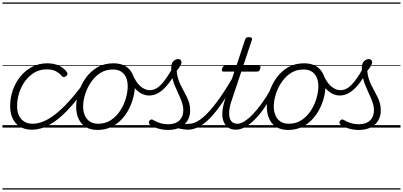

<svg xmlns="http://www.w3.org/2000/svg" viewBox="-20 -1030 3253 1550"><path d="M240 17Q154 17 108 -35Q62 -87 62 -175Q62 -241 83.5 -302.5Q105 -364 145 -413Q185 -462 240 -490.5Q295 -519 362 -519Q418 -519 459 -498.5Q500 -478 520 -447Q527 -438 525 -431Q523 -424 513 -415Q503 -408 494.5 -408Q486 -408 479 -416Q460 -439 432 -454.5Q404 -470 356 -470Q301 -470 257.5 -444Q214 -418 182.5 -375Q151 -332 134.5 -279.5Q118 -227 118 -174Q118 -130 132.5 -98Q147 -66 175.5 -48.5Q204 -31 245 -31Q256 -31 261 -23.5Q266 -16 265 -6.5Q264 3 257.5 10Q251 17 240 17ZM0 490H523V500H0ZM0 -20H523V0H0ZM0 -505H523V-500H0ZM0 -1010H523V-1000H0Z M239 17Q230 17 225.5 10Q221 3 221.5 -6.5Q222 -16 228 -23.5Q234 -31 244 -31Q303 -31 367.5 -67.5Q432 -104 504.5 -177.5Q577 -251 656 -360Q662 -368 670.5 -366Q679 -364 684.5 -356.5Q690 -349 684 -341Q603 -222 527.5 -142.5Q452 -63 380.5 -23Q309 17 239 17ZM523 490V500ZM523 -20V0ZM523 -505V-500ZM523 -1010V-1000Z M767 19Q711 19 672.5 -4.5Q634 -28 614.5 -70.5Q595 -113 595 -168Q595 -222 614 -283Q633 -344 670.5 -398Q708 -452 764.5 -485.5Q821 -519 897 -519Q952 -519 990.5 -497Q1029 -475 1049 -434.5Q1069 -394 1069 -340Q1069 -298 1057.5 -249.5Q1046 -201 1022.5 -153.5Q999 -106 962.5 -67Q926 -28 877.5 -4.5Q829 19 767 19ZM773 -31Q832 -31 876.5 -61Q921 -91 951 -137.5Q981 -184 996 -236Q1011 -288 1011 -333Q1011 -375 997.5 -405.5Q984 -436 957 -452.5Q930 -469 891 -469Q833 -469 788.5 -440Q744 -411 713.5 -365Q683 -319 667 -267Q651 -215 651 -171Q651 -129 665.5 -97Q680 -65 707 -48Q734 -31 773 -31ZM523 490H1124V500H523ZM523 -20H1124V0H523ZM523 -505H1124V-500H523ZM523 -1010H1124V-1000H523Z M1184 -259Q1153 -259 1123 -274Q1093 -289 1065 -322Q1037 -355 1014 -410Q1010 -421 1017 -430Q1024 -439 1034.5 -440Q1045 -441 1050 -430Q1079 -362 1115.5 -332Q1152 -302 1189 -302Q1238 -302 1281 -347.5Q1324 -393 1371 -478Q1376 -488 1384 -490Q1392 -492 1398.5 -488Q1405 -484 1407.5 -476Q1410 -468 1404 -458Q1372 -394 1336 -349.5Q1300 -305 1262.5 -282Q1225 -259 1184 -259ZM1125 490V500ZM1125 -20V0ZM1125 -505V-500ZM1125 -1010V-1000Z M1495 17Q1481 17 1465 14.5Q1449 12 1431.5 8.5Q1414 5 1392 2L1416 -21Q1437 -23 1454 -25.5Q1471 -28 1484.5 -29.5Q1498 -31 1508 -31Q1517 -31 1521 -23.5Q1525 -16 1523.5 -7Q1522 2 1514.5 9.5Q1507 17 1495 17ZM1337 19Q1294 19 1255 7Q1216 -5 1190 -23Q1181 -32 1181 -41Q1181 -50 1188 -57Q1197 -66 1203.5 -66Q1210 -66 1221 -59Q1248 -43 1276.5 -35Q1305 -27 1337 -27Q1396 -27 1428 -57.5Q1460 -88 1460 -140Q1460 -165 1453 -189.5Q1446 -214 1435 -239.5Q1424 -265 1411.5 -292Q1399 -319 1387.5 -348Q1376 -377 1369 -410.5Q1362 -444 1362 -481Q1362 -520 1380.5 -536.5Q1399 -553 1418 -553Q1431 -553 1438 -546Q1445 -539 1445 -528Q1445 -514 1434 -496Q1423 -478 1406 -457Q1409 -423 1418 -394.5Q1427 -366 1439.5 -341Q1452 -316 1465 -292.5Q1478 -269 1489.5 -245Q1501 -221 1508 -195.5Q1515 -170 1515 -139Q1515 -68 1467.5 -24.5Q1420 19 1337 19ZM1124 490H1674V500H1124ZM1124 -20H1674V0H1124ZM1124 -505H1674V-500H1124ZM1124 -1010H1674V-1000H1124Z M1496 17Q1485 17 1480 9.5Q1475 2 1476.5 -7Q1478 -16 1486.5 -23.5Q1495 -31 1510 -31Q1539 -31 1575.5 -51.5Q1612 -72 1656.5 -118Q1701 -164 1755 -240.5Q1809 -317 1874 -429Q1881 -439 1890 -438Q1899 -437 1904 -429Q1909 -421 1903 -410Q1833 -286 1776.5 -203.5Q1720 -121 1672 -73Q1624 -25 1580.5 -4Q1537 17 1496 17ZM1674 490V500ZM1674 -20V0ZM1674 -505V-500ZM1674 -1010V-1000Z M1885 17Q1845 17 1820 -2Q1795 -21 1783.5 -53Q1772 -85 1775.5 -128.5Q1779 -172 1795 -221L1872 -452H1785Q1774 -452 1771.5 -458.5Q1769 -465 1773 -477Q1777 -489 1783 -494.5Q1789 -500 1799 -500H1889L1958 -709Q1962 -721 1968 -725.5Q1974 -730 1988 -730Q2006 -730 2011.5 -724Q2017 -718 2013 -706L1944 -500H2069Q2080 -500 2082.5 -494Q2085 -488 2081 -476Q2078 -463 2072 -457.5Q2066 -452 2055 -452H1928L1850 -219Q1833 -168 1830.5 -132Q1828 -96 1835.5 -74Q1843 -52 1859 -41.5Q1875 -31 1895 -31Q1905 -31 1910 -23.5Q1915 -16 1914.5 -7Q1914 2 1907 9.5Q1900 17 1885 17ZM1674 490H2062V500H1674ZM1674 -20H2062V0H1674ZM1674 -505H2062V-500H1674ZM1674 -1010H2062V-1000H1674Z M1883 17Q1872 17 1867 9.5Q1862 2 1863.5 -7Q1865 -16 1873.5 -23.5Q1882 -31 1897 -31Q1922 -31 1954 -51Q1986 -71 2021.5 -108Q2057 -145 2093.5 -195.5Q2130 -246 2164 -307Q2169 -316 2178 -315Q2187 -314 2193 -307.5Q2199 -301 2194 -292Q2157 -222 2118 -165Q2079 -108 2039 -67.5Q1999 -27 1960 -5Q1921 17 1883 17ZM2061 490V500ZM2061 -20V0ZM2061 -505V-500ZM2061 -1010V-1000Z M2306 19Q2250 19 2211.5 -4.5Q2173 -28 2153.5 -70.5Q2134 -113 2134 -168Q2134 -222 2153 -283Q2172 -344 2209.5 -398Q2247 -452 2303.5 -485.5Q2360 -519 2436 -519Q2491 -519 2529.5 -497Q2568 -475 2588 -434.5Q2608 -394 2608 -340Q2608 -298 2596.5 -249.5Q2585 -201 2561.5 -153.5Q2538 -106 2501.5 -67Q2465 -28 2416.5 -4.5Q2368 19 2306 19ZM2312 -31Q2371 -31 2415.5 -61Q2460 -91 2490 -137.5Q2520 -184 2535 -236Q2550 -288 2550 -333Q2550 -375 2536.5 -405.5Q2523 -436 2496 -452.5Q2469 -469 2430 -469Q2372 -469 2327.5 -440Q2283 -411 2252.5 -365Q2222 -319 2206 -267Q2190 -215 2190 -171Q2190 -129 2204.5 -97Q2219 -65 2246 -48Q2273 -31 2312 -31ZM2062 490H2663V500H2062ZM2062 -20H2663V0H2062ZM2062 -505H2663V-500H2062ZM2062 -1010H2663V-1000H2062Z M2723 -259Q2692 -259 2662 -274Q2632 -289 2604 -322Q2576 -355 2553 -410Q2549 -421 2556 -430Q2563 -439 2573.5 -440Q2584 -441 2589 -430Q2618 -362 2654.5 -332Q2691 -302 2728 -302Q2777 -302 2820 -347.5Q2863 -393 2910 -478Q2915 -488 2923 -490Q2931 -492 2937.5 -488Q2944 -484 2946.5 -476Q2949 -468 2943 -458Q2911 -394 2875 -349.5Q2839 -305 2801.5 -282Q2764 -259 2723 -259ZM2664 490V500ZM2664 -20V0ZM2664 -505V-500ZM2664 -1010V-1000Z M2876 19Q2833 19 2794 7Q2755 -5 2729 -23Q2720 -32 2720 -41Q2720 -50 2727 -57Q2736 -66 2742.5 -66Q2749 -66 2760 -59Q2787 -43 2815.5 -35Q2844 -27 2876 -27Q2935 -27 2967 -57.5Q2999 -88 2999 -140Q2999 -165 2992 -189.5Q2985 -214 2974 -239.5Q2963 -265 2950.5 -292Q2938 -319 2926.5 -348Q2915 -377 2908 -410.5Q2901 -444 2901 -481Q2901 -520 2919.5 -536.5Q2938 -553 2957 -553Q2970 -553 2977 -546Q2984 -539 2984 -528Q2984 -514 2973 -496Q2962 -478 2945 -457Q2948 -423 2957 -394.5Q2966 -366 2978.5 -341Q2991 -316 3004 -292.5Q3017 -269 3028.5 -245Q3040 -221 3047 -195.5Q3054 -170 3054 -139Q3054 -68 3006.5 -24.5Q2959 19 2876 19ZM2663 490H3213V500H2663ZM2663 -20H3213V0H2663ZM2663 -505H3213V-500H2663ZM2663 -1010H3213V-1000H2663Z"/></svg>

Font: Playwrite US Trad Guides
Style: Regular
Weight: 400
Designer: Veronika Burian, José Scaglione
Foundry: TypeTogether
Version: Version 1.003